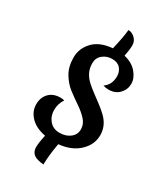

<svg xmlns="http://www.w3.org/2000/svg" viewBox="-252 -986 1124 1287"><g transform="rotate(30 310.0 -342.5)"><path d="M389 -469Q437 -502 437 -567Q437 -603 415.5 -628Q394 -653 352 -653Q310 -653 279.5 -628Q249 -603 249 -562Q249 -521 265 -490.5Q281 -460 306.5 -437Q332 -414 362.5 -391.5Q393 -369 423.5 -346Q454 -323 480 -298Q537 -243 537 -169.5Q537 -96 478.5 -41Q420 14 323 23Q305 123 305 190Q284 190 257 182Q204 167 204 113Q204 80 218 18Q143 4 102 -38.5Q61 -81 61 -135Q61 -189 93.5 -222Q126 -255 181 -255Q198 -255 211 -251Q184 -210 184 -162.5Q184 -115 213 -81Q242 -47 291 -47Q340 -47 372.5 -72.5Q405 -98 405 -138.5Q405 -179 375.5 -211Q346 -243 304.5 -271Q263 -299 221.5 -330.5Q180 -362 150.5 -412Q121 -462 121 -532.5Q121 -603 171.5 -656Q222 -709 319 -717Q343 -819 348 -875Q376 -875 399 -853Q422 -831 422 -798Q422 -765 411 -713Q475 -698 510 -656.5Q545 -615 545 -571.5Q545 -528 514 -495Q483 -462 430 -462Q409 -462 389 -469Z"/></g></svg>

Font: Merienda One
Style: Regular
Weight: 400
Designer: Eduardo Rodriguez Tunni
Foundry: Eduardo Rodriguez Tunni
Version: Version 1.001